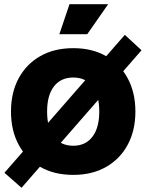

<svg xmlns="http://www.w3.org/2000/svg" viewBox="-20 -818 693 909"><path d="M327 10Q237 10 171 -27.5Q105 -65 68.5 -132.5Q32 -200 32 -290Q32 -380 68.5 -447.5Q105 -515 171 -552.5Q237 -590 327 -590Q416 -590 482 -552.5Q548 -515 584.5 -447.5Q621 -380 621 -290Q621 -200 584.5 -132.5Q548 -65 482 -27.5Q416 10 327 10ZM327 -128Q385 -128 417.5 -170.5Q450 -213 450 -290Q450 -368 417.5 -409.5Q385 -451 327 -451Q268 -451 235.5 -409Q203 -367 203 -290Q203 -212 235.5 -170Q268 -128 327 -128ZM1 0 571 -653 650 -580 82 71ZM261 -656 309 -798H492L393 -656Z"/></svg>

Font: BDO Grotesk ExtraBold
Style: Regular
Weight: 800
Designer: Deni Anggara
Foundry: Lokal Container
Version: Version 2.000